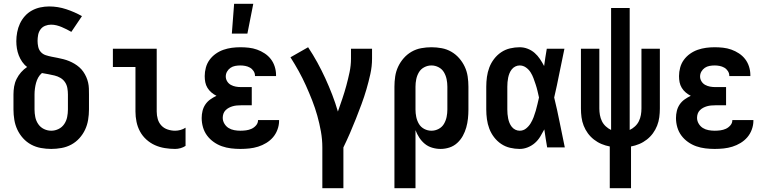

<svg xmlns="http://www.w3.org/2000/svg" viewBox="-20 -777 4040 1012"><path d="M250 8Q223 8 195.5 3Q168 -2 144 -15Q120 -28 101.5 -48.5Q83 -69 71.5 -93.5Q60 -118 55.5 -145.5Q51 -173 51 -200V-279Q51 -300 54.5 -321Q58 -342 67.5 -361Q77 -380 91 -396Q105 -412 123 -424Q108 -435 97 -451Q86 -467 79 -485Q72 -503 69 -522Q66 -541 66 -560Q66 -583 70.5 -607Q75 -631 85 -652.5Q95 -674 111 -692Q127 -710 148 -721.5Q169 -733 192.5 -738Q216 -743 239 -743Q285 -743 329 -728.5Q373 -714 412 -692L356 -609Q344 -616 331 -622.5Q318 -629 305 -634.5Q292 -640 278 -643.5Q264 -647 249 -647Q233 -647 218 -641Q203 -635 193.5 -622Q184 -609 181 -593Q178 -577 178 -561Q178 -546 181.5 -530Q185 -514 195.5 -502.5Q206 -491 221.5 -486Q237 -481 252.5 -478Q268 -475 283.5 -472Q299 -469 314.5 -465Q330 -461 344.5 -455Q359 -449 372.5 -441Q386 -433 398 -422.5Q410 -412 419 -399Q428 -386 434.5 -371.5Q441 -357 444.5 -341.5Q448 -326 448.5 -310.5Q449 -295 449 -279V-200Q449 -173 444.5 -145.5Q440 -118 428.5 -93.5Q417 -69 398.5 -48.5Q380 -28 356 -15Q332 -2 304.5 3Q277 8 250 8ZM250 -88Q270 -88 288.5 -97Q307 -106 318.5 -123Q330 -140 334 -160Q338 -180 338 -200V-279Q338 -296 335 -313Q332 -330 322.5 -344Q313 -358 298.5 -366.5Q284 -375 267.5 -379Q251 -383 234.5 -386Q218 -389 201 -392Q189 -382 181.5 -368.5Q174 -355 170 -340Q166 -325 164 -309.5Q162 -294 162 -279V-200Q162 -180 166 -160Q170 -140 181.5 -123Q193 -106 211.5 -97Q230 -88 250 -88Z M903 8Q876 8 848.5 3.5Q821 -1 796.5 -12Q772 -23 751.5 -41.5Q731 -60 718 -84Q705 -108 699.5 -135Q694 -162 694 -189V-424H575V-520H806V-189Q806 -169 811.5 -149.5Q817 -130 830.5 -115.5Q844 -101 863.5 -94.5Q883 -88 903 -88Q917 -88 931.5 -92Q946 -96 958 -104V-8Q946 0 931.5 4Q917 8 903 8Z M1247 8Q1222 8 1197.5 5Q1173 2 1150 -6Q1127 -14 1106.5 -28.5Q1086 -43 1071.5 -62.5Q1057 -82 1050 -106Q1043 -130 1043 -155Q1043 -174 1047.5 -192.5Q1052 -211 1062.5 -226.5Q1073 -242 1088.5 -253Q1104 -264 1121 -272Q1107 -279 1094.5 -289.5Q1082 -300 1073.5 -314Q1065 -328 1062 -343.5Q1059 -359 1059 -376Q1059 -398 1065 -420.5Q1071 -443 1084.5 -461.5Q1098 -480 1117 -493.5Q1136 -507 1157.5 -514.5Q1179 -522 1201.5 -525Q1224 -528 1247 -528Q1269 -528 1291.5 -525.5Q1314 -523 1335 -515.5Q1356 -508 1375 -495.5Q1394 -483 1407.5 -465.5Q1421 -448 1428 -426Q1435 -404 1435 -382V-376H1324V-378Q1324 -391 1316.5 -402.5Q1309 -414 1297.5 -420.5Q1286 -427 1273 -429.5Q1260 -432 1247 -432Q1233 -432 1219.5 -429.5Q1206 -427 1195 -419.5Q1184 -412 1177 -400Q1170 -388 1170 -374Q1170 -360 1177.5 -348Q1185 -336 1197 -329.5Q1209 -323 1222.5 -320.5Q1236 -318 1250 -318H1307V-222H1250Q1239 -222 1228 -221Q1217 -220 1206.5 -217Q1196 -214 1186.5 -209Q1177 -204 1169 -196Q1161 -188 1157.5 -177.5Q1154 -167 1154 -156Q1154 -140 1162.5 -125.5Q1171 -111 1184.5 -102.5Q1198 -94 1214.5 -91Q1231 -88 1247 -88Q1262 -88 1277 -90Q1292 -92 1305.5 -98Q1319 -104 1329.5 -116Q1340 -128 1340 -143V-144H1451V-140Q1451 -117 1442.5 -94Q1434 -71 1419 -53.5Q1404 -36 1383.5 -23.5Q1363 -11 1340.5 -4Q1318 3 1294.5 5.5Q1271 8 1247 8ZM1202 -600 1214 -757H1315L1284 -600Z M1679 215V0Q1679 -42 1671.5 -84Q1664 -126 1652.5 -167Q1641 -208 1625.5 -247.5Q1610 -287 1592.5 -326Q1575 -365 1554.5 -402Q1534 -439 1511 -475L1604 -528Q1630 -489 1652.5 -448Q1675 -407 1694.5 -364.5Q1714 -322 1731 -278Q1748 -234 1761 -189Q1773 -223 1784.5 -257Q1796 -291 1805.5 -326Q1815 -361 1822.5 -396.5Q1830 -432 1830 -468V-520H1941V-468Q1941 -427 1932 -386.5Q1923 -346 1911.5 -306.5Q1900 -267 1885.5 -228Q1871 -189 1856 -151Q1841 -113 1824.5 -75Q1808 -37 1790 0V215Z M2059 215V-320Q2059 -347 2063 -374Q2067 -401 2078.5 -425.5Q2090 -450 2108 -470.5Q2126 -491 2149.5 -504.5Q2173 -518 2200 -523Q2227 -528 2254 -528Q2281 -528 2308 -523Q2335 -518 2358.5 -504.5Q2382 -491 2400 -470.5Q2418 -450 2429.5 -425.5Q2441 -401 2445 -374Q2449 -347 2449 -320V-200Q2449 -176 2446.5 -152Q2444 -128 2437.5 -105Q2431 -82 2419.5 -61Q2408 -40 2390 -23.5Q2372 -7 2349 0.5Q2326 8 2302 8Q2280 8 2258 1.5Q2236 -5 2219 -19Q2202 -33 2190 -51.5Q2178 -70 2170 -91V215ZM2254 -88Q2274 -88 2292 -97.5Q2310 -107 2320 -124Q2330 -141 2334 -160.5Q2338 -180 2338 -200V-320Q2338 -340 2334 -359.5Q2330 -379 2320 -396Q2310 -413 2292 -422.5Q2274 -432 2254 -432Q2234 -432 2216 -422.5Q2198 -413 2188 -396Q2178 -379 2174 -359.5Q2170 -340 2170 -320V-200Q2170 -180 2174 -160.5Q2178 -141 2188 -124Q2198 -107 2216 -97.5Q2234 -88 2254 -88Z M2719 8Q2694 8 2668.5 2Q2643 -4 2621.5 -18.5Q2600 -33 2584 -54Q2568 -75 2559 -99Q2550 -123 2546.5 -148.5Q2543 -174 2543 -200V-320Q2543 -346 2546.5 -371.5Q2550 -397 2559 -421Q2568 -445 2584 -466Q2600 -487 2621.5 -501.5Q2643 -516 2668.5 -522Q2694 -528 2719 -528Q2741 -528 2761.5 -520Q2782 -512 2798 -498Q2814 -484 2826 -466Q2838 -448 2848 -429Q2851 -452 2854.5 -474.5Q2858 -497 2862 -520H2955Q2941 -456 2928.5 -391.5Q2916 -327 2901 -263Q2917 -198 2930 -132Q2943 -66 2957 0H2864Q2860 -24 2856 -48Q2852 -72 2849 -95Q2839 -76 2827.5 -57Q2816 -38 2799.5 -23.5Q2783 -9 2762 -0.5Q2741 8 2719 8ZM2719 -88Q2738 -88 2752.5 -99.5Q2767 -111 2776.5 -126.5Q2786 -142 2792.5 -159Q2799 -176 2804 -193.5Q2809 -211 2813 -228.5Q2817 -246 2821 -263Q2817 -281 2813 -298Q2809 -315 2803.5 -331.5Q2798 -348 2792 -364.5Q2786 -381 2776.5 -396Q2767 -411 2752 -421.5Q2737 -432 2719 -432Q2707 -432 2696 -426.5Q2685 -421 2677.5 -411.5Q2670 -402 2665.5 -391Q2661 -380 2658.5 -368Q2656 -356 2655 -344Q2654 -332 2654 -320V-200Q2654 -188 2655 -176Q2656 -164 2658.5 -152Q2661 -140 2665.5 -129Q2670 -118 2677.5 -108.5Q2685 -99 2696 -93.5Q2707 -88 2719 -88Z M3194 215V-5Q3172 -9 3150.5 -18Q3129 -27 3110.5 -41.5Q3092 -56 3078.5 -74.5Q3065 -93 3056.5 -114.5Q3048 -136 3045 -159Q3042 -182 3042 -205V-520H3139V-205Q3139 -188 3142 -171Q3145 -154 3152.5 -138.5Q3160 -123 3173 -111Q3186 -99 3201 -92V-735H3299V-92Q3314 -99 3327 -111Q3340 -123 3347.5 -138.5Q3355 -154 3358 -171Q3361 -188 3361 -205V-520H3458V-205Q3458 -182 3455 -159Q3452 -136 3443.5 -114.5Q3435 -93 3421.5 -74.5Q3408 -56 3389.5 -41.5Q3371 -27 3349.5 -18Q3328 -9 3306 -5V215Z M3747 8Q3722 8 3697.5 5Q3673 2 3650 -6Q3627 -14 3606.5 -28.5Q3586 -43 3571.5 -62.5Q3557 -82 3550 -106Q3543 -130 3543 -155Q3543 -174 3547.5 -192.5Q3552 -211 3562.5 -226.5Q3573 -242 3588.5 -253Q3604 -264 3621 -272Q3607 -279 3594.5 -289.5Q3582 -300 3573.5 -314Q3565 -328 3562 -343.5Q3559 -359 3559 -376Q3559 -398 3565 -420.5Q3571 -443 3584.5 -461.5Q3598 -480 3617 -493.5Q3636 -507 3657.5 -514.5Q3679 -522 3701.5 -525Q3724 -528 3747 -528Q3769 -528 3791.5 -525.5Q3814 -523 3835 -515.5Q3856 -508 3875 -495.5Q3894 -483 3907.5 -465.5Q3921 -448 3928 -426Q3935 -404 3935 -382V-376H3824V-378Q3824 -391 3816.5 -402.5Q3809 -414 3797.5 -420.5Q3786 -427 3773 -429.5Q3760 -432 3747 -432Q3733 -432 3719.5 -429.5Q3706 -427 3695 -419.5Q3684 -412 3677 -400Q3670 -388 3670 -374Q3670 -360 3677.5 -348Q3685 -336 3697 -329.5Q3709 -323 3722.5 -320.5Q3736 -318 3750 -318H3807V-222H3750Q3739 -222 3728 -221Q3717 -220 3706.5 -217Q3696 -214 3686.5 -209Q3677 -204 3669 -196Q3661 -188 3657.5 -177.5Q3654 -167 3654 -156Q3654 -140 3662.5 -125.5Q3671 -111 3684.5 -102.5Q3698 -94 3714.5 -91Q3731 -88 3747 -88Q3762 -88 3777 -90Q3792 -92 3805.5 -98Q3819 -104 3829.5 -116Q3840 -128 3840 -143V-144H3951V-140Q3951 -117 3942.5 -94Q3934 -71 3919 -53.5Q3904 -36 3883.5 -23.5Q3863 -11 3840.5 -4Q3818 3 3794.5 5.5Q3771 8 3747 8Z"/></svg>

Font: Iosevka Term Curly
Style: Bold
Weight: 700
Designer: Belleve Invis
Foundry: Belleve Invis
Version: Version 32.3.0